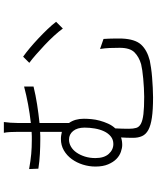

<svg xmlns="http://www.w3.org/2000/svg" viewBox="71 -857 814 996"><g transform="rotate(-90 478.0 -359.0)"><path d="M99 -615Q144 -607 177.5 -604Q211 -601 248 -601Q259 -601 269.5 -601Q280 -601 292 -602V-674Q292 -693 291 -713Q290 -733 287 -746H343Q341 -733 339.5 -712Q338 -691 338 -674V-606Q436 -617 527 -641V-592Q482 -581 434 -573.5Q386 -566 338 -561V-408Q360 -377 360 -331Q360 -313 358 -291.5Q356 -270 350 -248Q344 -226 334.5 -205Q325 -184 310 -168Q309 -151 308.5 -131Q308 -111 308 -97Q308 -75 312.5 -59.5Q317 -44 334 -35Q351 -26 384 -22Q417 -18 474 -18Q495 -18 520 -19.5Q545 -21 568 -23Q591 -25 611 -28Q631 -31 643 -34Q681 -45 704.5 -68.5Q728 -92 728 -145Q728 -174 727 -197.5Q726 -221 722 -247L774 -229Q775 -211 775.5 -199Q776 -187 776 -177Q776 -167 776 -157Q776 -147 776 -133Q773 -65 744.5 -34Q716 -3 662 11Q647 14 624 17.5Q601 21 574.5 23Q548 25 521 26.5Q494 28 471 28Q407 28 366 22Q325 16 302 3.5Q279 -9 270 -29Q261 -49 261 -76Q261 -93 261.5 -108.5Q262 -124 263 -138Q245 -132 224 -132Q208 -132 188 -139Q168 -146 151.5 -162Q135 -178 123.5 -205Q112 -232 112 -271Q112 -304 122 -336Q132 -368 150.5 -393.5Q169 -419 195.5 -434.5Q222 -450 255 -450Q266 -450 274.5 -448.5Q283 -447 292 -445V-558Q281 -557 271 -557Q261 -557 250 -557Q218 -557 178.5 -559Q139 -561 101 -567ZM252 -408Q233 -408 215.5 -398Q198 -388 185 -369.5Q172 -351 164 -326Q156 -301 156 -271Q156 -226 177.5 -202Q199 -178 229 -178Q252 -178 268.5 -191.5Q285 -205 295 -226.5Q305 -248 309.5 -274.5Q314 -301 314 -327Q314 -365 296.5 -386.5Q279 -408 252 -408ZM682 -646Q702 -632 726.5 -611.5Q751 -591 776 -567.5Q801 -544 824 -520Q847 -496 863 -475L828 -440Q812 -462 789.5 -486.5Q767 -511 742 -534.5Q717 -558 693 -579Q669 -600 650 -614Z"/></g></svg>

Font: Kinto Sans Light
Style: Regular
Weight: 300
Designer: Authors: Ryoko NISHIZUKA  (kana & ideographs); Paul D. Hunt (Latin, Greek & Cyrillic); Wenlong ZHANG  (bopomofo); Sandol
Foundry: Adobe Systems Incorporated, ookami Inc.
Version: Version 0.001